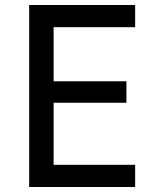

<svg xmlns="http://www.w3.org/2000/svg" viewBox="-20 -750 640 770"><path d="M97 0V-730H522V-641H195V-424H487V-338H195V-89H522V0Z"/></svg>

Font: Tiny Medium
Style: Regular
Weight: 500
Monospace: yes
Designer: Philipp Nurullin, Konstantin Bulenkov
Foundry: JetBrains
Version: Version 2.251; ttfautohint (v1.8.4.7-5d5b)